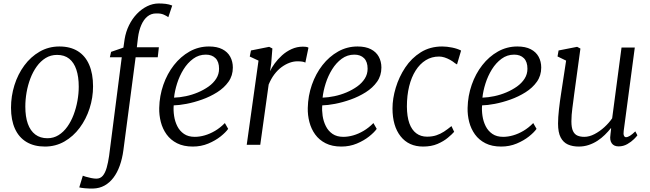

<svg xmlns="http://www.w3.org/2000/svg" viewBox="-20 -835 3746 1107"><path d="M322.5 -567Q385.5 -567 428.8 -540Q472 -513 494.2 -461.5Q516.5 -410 516.5 -337Q516.5 -272 496.5 -210Q476.5 -148 439.5 -98.2Q402.5 -48.5 351.5 -19.2Q300.5 10 239 10Q177 10 133 -16.2Q89 -42.5 66.2 -92.8Q43.5 -143 43.5 -213.5Q43.5 -280.5 63.2 -343.8Q83 -407 120 -457.2Q157 -507.5 208.5 -537.2Q260 -567 322.5 -567ZM309 -518.5Q272.5 -518.5 243.2 -500.5Q214 -482.5 192 -452Q170 -421.5 155.2 -382.8Q140.5 -344 133.2 -302.2Q126 -260.5 126 -220.5Q126 -162 140.5 -121.5Q155 -81 183.5 -59.5Q212 -38 253.5 -38Q289 -38 317.8 -56Q346.5 -74 368.2 -104.5Q390 -135 404.5 -173.5Q419 -212 426.5 -253.8Q434 -295.5 434 -335Q434 -392.5 420.2 -433.5Q406.5 -474.5 379 -496.5Q351.5 -518.5 309 -518.5Z M698.5 -609Q705.5 -652 723.8 -689.2Q742 -726.5 769 -754.8Q796 -783 828.5 -799Q861 -815 895.5 -815Q915 -815 934.8 -812.8Q954.5 -810.5 973 -803L950.5 -736Q941 -743 923.8 -750.8Q906.5 -758.5 880 -757.5Q851.5 -757.5 830 -740Q808.5 -722.5 794.8 -691Q781 -659.5 775.5 -618L769 -562.5H896L889.5 -505H762L691.5 30.5Q685 79.5 670.5 120Q656 160.5 634 189.5Q612 218.5 582.8 234.8Q553.5 251 517.5 252Q493.5 252.5 470.8 250.5Q448 248.5 437 245.5L457.5 178Q460.5 179.5 474.2 183.8Q488 188 505.5 191.5Q523 195 535.5 195Q558.5 195 572.5 178.5Q586.5 162 595 132.2Q603.5 102.5 609 64L682 -505H613.5L620.5 -536L691.5 -560.5Z M1295.5 -92Q1281.5 -72 1251.8 -48.2Q1222 -24.5 1180.8 -7.2Q1139.5 10 1091.5 10Q1038.5 10 1001 -9Q963.5 -28 940.5 -60Q917.5 -92 907.2 -131.8Q897 -171.5 898 -212.5Q899.5 -282.5 921.8 -346.2Q944 -410 982.8 -459.5Q1021.5 -509 1073 -538Q1124.5 -567 1185 -567Q1231.5 -567 1262 -551.2Q1292.5 -535.5 1307.5 -507.8Q1322.5 -480 1322.5 -445.5Q1322.5 -399 1297.5 -363.8Q1272.5 -328.5 1232 -303Q1191.5 -277.5 1145 -261Q1098.5 -244.5 1055 -236.2Q1011.5 -228 981.5 -227.5Q979 -198.5 983.8 -166.8Q988.5 -135 1002.2 -107.5Q1016 -80 1040.8 -63Q1065.5 -46 1103 -46Q1130.5 -46 1160.2 -54.5Q1190 -63 1219.8 -80.5Q1249.5 -98 1276.5 -125.5ZM1166.5 -520Q1126 -520 1093.8 -496.2Q1061.5 -472.5 1038.2 -435Q1015 -397.5 1001.2 -354.2Q987.5 -311 983.5 -272Q1016 -273 1051.8 -280.5Q1087.5 -288 1121.2 -302.2Q1155 -316.5 1182.8 -336.2Q1210.5 -356 1226.8 -381.8Q1243 -407.5 1243 -438.5Q1243 -479 1222.5 -499.5Q1202 -520 1166.5 -520Z M1402.5 0 1470.5 -485.5 1420 -509 1427 -544 1532 -565 1550.5 -555.5 1543.5 -468 1537 -424.5Q1546 -445 1563.8 -469.2Q1581.5 -493.5 1606 -515.8Q1630.5 -538 1661.2 -552Q1692 -566 1726.5 -566Q1734 -566 1743.8 -565Q1753.5 -564 1758.5 -560L1740.5 -474Q1734 -478 1722.5 -479.8Q1711 -481.5 1694.5 -481.5Q1672.5 -481.5 1649.2 -473Q1626 -464.5 1603.2 -447.8Q1580.5 -431 1561.5 -405.8Q1542.5 -380.5 1529 -347.5L1480.5 0Z M2152 -92Q2138 -72 2108.2 -48.2Q2078.5 -24.5 2037.2 -7.2Q1996 10 1948 10Q1895 10 1857.5 -9Q1820 -28 1797 -60Q1774 -92 1763.8 -131.8Q1753.5 -171.5 1754.5 -212.5Q1756 -282.5 1778.2 -346.2Q1800.5 -410 1839.2 -459.5Q1878 -509 1929.5 -538Q1981 -567 2041.5 -567Q2088 -567 2118.5 -551.2Q2149 -535.5 2164 -507.8Q2179 -480 2179 -445.5Q2179 -399 2154 -363.8Q2129 -328.5 2088.5 -303Q2048 -277.5 2001.5 -261Q1955 -244.5 1911.5 -236.2Q1868 -228 1838 -227.5Q1835.5 -198.5 1840.2 -166.8Q1845 -135 1858.8 -107.5Q1872.5 -80 1897.2 -63Q1922 -46 1959.5 -46Q1987 -46 2016.8 -54.5Q2046.5 -63 2076.2 -80.5Q2106 -98 2133 -125.5ZM2023 -520Q1982.5 -520 1950.2 -496.2Q1918 -472.5 1894.8 -435Q1871.5 -397.5 1857.8 -354.2Q1844 -311 1840 -272Q1872.5 -273 1908.2 -280.5Q1944 -288 1977.8 -302.2Q2011.5 -316.5 2039.2 -336.2Q2067 -356 2083.2 -381.8Q2099.5 -407.5 2099.5 -438.5Q2099.5 -479 2079 -499.5Q2058.5 -520 2023 -520Z M2419.5 10Q2336.5 10 2289.8 -49Q2243 -108 2243 -210Q2243 -267 2261.8 -329.2Q2280.5 -391.5 2316.5 -445.8Q2352.5 -500 2406 -533.5Q2459.5 -567 2529.5 -567Q2556 -567 2586.8 -560.8Q2617.5 -554.5 2638.5 -543.5L2615 -463.5L2603.5 -470.5Q2591 -481 2575.2 -489.8Q2559.5 -498.5 2543.2 -503.8Q2527 -509 2511.5 -509Q2469 -509 2435 -488Q2401 -467 2376.5 -428.5Q2352 -390 2339 -337.2Q2326 -284.5 2326 -220.5Q2326.5 -162.5 2340.2 -124.2Q2354 -86 2380 -66.5Q2406 -47 2442 -47Q2472 -47 2495.5 -54.8Q2519 -62.5 2540 -76.2Q2561 -90 2583 -108L2598.5 -75Q2586.5 -61 2562.2 -40.8Q2538 -20.5 2502.5 -5.2Q2467 10 2419.5 10Z M3073.5 -92Q3059.5 -72 3029.8 -48.2Q3000 -24.5 2958.8 -7.2Q2917.5 10 2869.5 10Q2816.5 10 2779 -9Q2741.5 -28 2718.5 -60Q2695.5 -92 2685.2 -131.8Q2675 -171.5 2676 -212.5Q2677.5 -282.5 2699.8 -346.2Q2722 -410 2760.8 -459.5Q2799.5 -509 2851 -538Q2902.5 -567 2963 -567Q3009.5 -567 3040 -551.2Q3070.5 -535.5 3085.5 -507.8Q3100.5 -480 3100.5 -445.5Q3100.5 -399 3075.5 -363.8Q3050.5 -328.5 3010 -303Q2969.5 -277.5 2923 -261Q2876.5 -244.5 2833 -236.2Q2789.5 -228 2759.5 -227.5Q2757 -198.5 2761.8 -166.8Q2766.5 -135 2780.2 -107.5Q2794 -80 2818.8 -63Q2843.5 -46 2881 -46Q2908.5 -46 2938.2 -54.5Q2968 -63 2997.8 -80.5Q3027.5 -98 3054.5 -125.5ZM2944.5 -520Q2904 -520 2871.8 -496.2Q2839.5 -472.5 2816.2 -435Q2793 -397.5 2779.2 -354.2Q2765.5 -311 2761.5 -272Q2794 -273 2829.8 -280.5Q2865.5 -288 2899.2 -302.2Q2933 -316.5 2960.8 -336.2Q2988.5 -356 3004.8 -381.8Q3021 -407.5 3021 -438.5Q3021 -479 3000.5 -499.5Q2980 -520 2944.5 -520Z M3317 10Q3281 10 3254.2 -2Q3227.5 -14 3212.5 -42.8Q3197.5 -71.5 3197.5 -122.5Q3197.5 -140 3198.8 -160.8Q3200 -181.5 3202.8 -204.8Q3205.5 -228 3208.5 -251.2Q3211.5 -274.5 3215 -295.5L3244 -485.5L3194.5 -509.5L3200.5 -544L3307.5 -565L3326.5 -555L3290.5 -291.5Q3288 -270.5 3285.2 -250.2Q3282.5 -230 3280 -211Q3277.5 -192 3276 -173Q3274.5 -154 3274.5 -135.5Q3274.5 -98.5 3283.8 -79.2Q3293 -60 3309.8 -53Q3326.5 -46 3349 -46Q3377.5 -46 3407.8 -61.8Q3438 -77.5 3464.8 -102Q3491.5 -126.5 3509.5 -153L3563.5 -561H3640L3576 -80Q3573.5 -61.5 3577.5 -52.8Q3581.5 -44 3589 -44Q3599 -44 3612 -52Q3625 -60 3643 -77.5L3655 -55Q3651 -48.5 3635.5 -33Q3620 -17.5 3597 -4.2Q3574 9 3546.5 9Q3519.5 9 3507 -9Q3494.5 -27 3499.5 -57Q3499.5 -58.5 3500 -62.8Q3500.5 -67 3501.2 -72.8Q3502 -78.5 3502.5 -84.5Q3503 -90.5 3503.5 -95.5L3502.5 -96.5Q3487 -77 3467.5 -57.8Q3448 -38.5 3424.5 -23.2Q3401 -8 3374 1Q3347 10 3317 10Z"/></svg>

Font: Merriweather 20pt Light
Style: Italic
Weight: 300
Italic angle: -7.8°
Version: Version 2.101